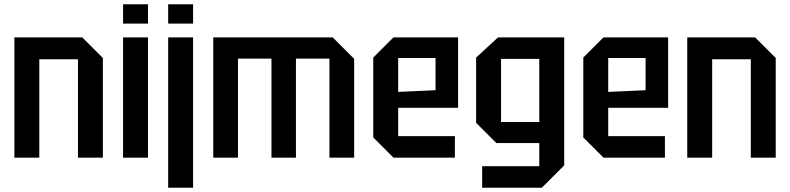

<svg xmlns="http://www.w3.org/2000/svg" viewBox="-20 -734 3679 894"><path d="M47 0V-560H363L459 -464V0H343V-458H163V0Z M553 0V-560H669V0ZM553 -624V-714H669V-624Z M763 140V-560H879V140ZM763 -624V-714H879V-624Z M973 -560H1529L1629 -460V0H1514V-461H1358V0H1244V-461H1088V0H973Z M1718 -94V-466L1812 -560H2113V-232H1834V-100H2098V0H1812ZM1834 -306 2008 -314V-464H1834Z M2225 140V40H2491V-68H2291L2197 -162V-466L2299 -560H2607V36L2503 140ZM2313 -460V-166H2491V-460Z M2696 -94V-466L2790 -560H3091V-232H2812V-100H3076V0H2790ZM2812 -306 2986 -314V-464H2812Z M3180 0V-560H3496L3592 -464V0H3476V-458H3296V0Z"/></svg>

Font: Tektur SemiCondensed Medium
Style: Regular
Weight: 500
Width: 4
Designer: Adam Jagosz
Foundry: Adam Jagosz
Version: Version 1.005;gftools[0.9.30]